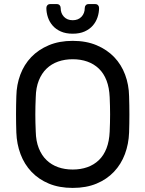

<svg xmlns="http://www.w3.org/2000/svg" viewBox="-20 -910 712 940"><path d="M57 0ZM60 -439Q61 -495 79.5 -544.5Q98 -594 133 -630.5Q168 -667 219 -688.5Q270 -710 336 -710Q402 -710 453 -688.5Q504 -667 539 -630.5Q574 -594 592.5 -544.5Q611 -495 612 -439Q615 -350 612 -261Q610 -205 591.5 -155.5Q573 -106 538 -69Q503 -32 452.5 -11Q402 10 336 10Q270 10 219.5 -11Q169 -32 134 -69Q99 -106 80.5 -155.5Q62 -205 60 -261Q57 -350 60 -439ZM517 -434Q515 -481 501.5 -516Q488 -551 464 -574Q440 -597 407.5 -608.5Q375 -620 336 -620Q297 -620 264.5 -608.5Q232 -597 208 -574Q184 -551 170 -516Q156 -481 155 -434Q153 -389 153 -350Q153 -311 155 -266Q156 -219 170 -184Q184 -149 208 -126Q232 -103 264.5 -91.5Q297 -80 336 -80Q375 -80 407.5 -91.5Q440 -103 464 -126Q488 -149 501.5 -184Q515 -219 517 -266Q519 -311 519 -350Q519 -389 517 -434ZM336 -745Q302 -745 277.5 -756Q253 -767 237.5 -785Q222 -803 214.5 -825.5Q207 -848 207 -871Q207 -879 212 -884.5Q217 -890 226 -890H258Q267 -890 272 -884.5Q277 -879 277 -871Q277 -845 293 -828Q309 -811 336 -811Q363 -811 379 -828Q395 -845 395 -871Q395 -879 400 -884.5Q405 -890 414 -890H446Q455 -890 460 -884.5Q465 -879 465 -871Q465 -848 457.5 -825.5Q450 -803 434.5 -785Q419 -767 394.5 -756Q370 -745 336 -745Z"/></svg>

Font: Rubik
Style: Regular
Weight: 400
Designer: Hubert & Fischer
Foundry: Hubert & Fischer
Version: Version 1.002; ttfautohint (v1.6)